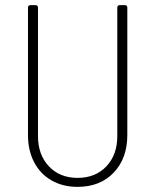

<svg xmlns="http://www.w3.org/2000/svg" viewBox="-20 -720 606 748"><path d="M89 -194V-690Q89 -700 99 -700H118Q128 -700 128 -690V-190Q128 -117 170.5 -72Q213 -27 282 -27Q352 -27 394.5 -72Q437 -117 437 -190V-690Q437 -700 447 -700H466Q476 -700 476 -690V-194Q476 -103 423 -47.5Q370 8 282 8Q225 8 181 -17Q137 -42 113 -88Q89 -134 89 -194Z"/></svg>

Font: Barlow Semi Condensed ExLight
Style: Regular
Weight: 275
Width: 4
Designer: Jeremy Tribby
Foundry: Tribby Type
Version: Version 1.408